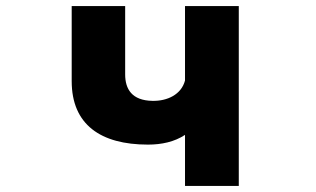

<svg xmlns="http://www.w3.org/2000/svg" viewBox="-20 -548 1040 632"><path d="M589 -104V64H766V-528H589V-283C577 -237 531 -215 482 -216C414 -217 392 -255 392 -303V-528H216V-281C216 -138 311 -72 467 -72C512 -72 554 -81 589 -104Z"/></svg>

Font: LINE Seed JP_OTF ExtraBold
Style: Regular
Weight: 800
Designer: LY Corporation & Fontrix & Fontworks
Version: Version 1.013